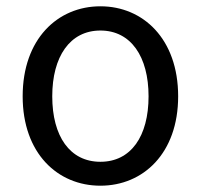

<svg xmlns="http://www.w3.org/2000/svg" viewBox="-20 -577 637 610"><path d="M299 13C435 13 546 -90 546 -271C546 -453 435 -557 299 -557C163 -557 52 -453 52 -271C52 -90 163 13 299 13ZM299 -63C202 -63 146 -144 146 -271C146 -397 202 -480 299 -480C396 -480 452 -397 452 -271C452 -144 396 -63 299 -63Z"/></svg>

Font: Noto Sans CJK HK
Style: Regular
Weight: 400
Designer: Ryoko NISHIZUKA 西塚涼子 (kana, bopomofo & ideographs); Paul D. Hunt (Latin, Greek & Cyrillic); Sandoll Communications 산돌커뮤니
Foundry: Adobe
Version: Version 2.004;hotconv 1.0.118;makeotfexe 2.5.65603